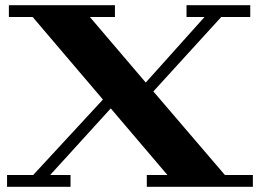

<svg xmlns="http://www.w3.org/2000/svg" viewBox="-20 -715 995 735"><path d="M841 -45H948V0H542V-45H621L404 -300L172 -45H250V0H7V-45H107L374 -334L105 -650H14V-695H420V-650H324L538 -399L763 -650H694V-695H938V-650H827L567 -365Z"/></svg>

Font: Geostar Fill
Style: Regular
Weight: 400
Designer: Joe Prince
Foundry: Joe Prince
Version: Version 1.002